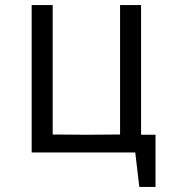

<svg xmlns="http://www.w3.org/2000/svg" viewBox="-20 -602 749 758"><path d="M105 0V-582H188V-71L326 -70L454 -71V-582H537V-70H594V136H530L514 0Z"/></svg>

Font: Ruda
Style: Regular
Weight: 400
Designer: Mariela Monsalve and Angelina Sanchez
Foundry: Mariela Monsalve and Angelina Sanchez
Version: Version 2.000